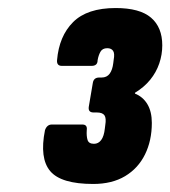

<svg xmlns="http://www.w3.org/2000/svg" viewBox="-20 -795 424 478"><path d="M212 -337Q132 -337 105 -369Q78 -401 92 -471Q97 -485 109 -485H185Q198 -485 196 -471Q195 -456 198 -446.5Q201 -437 214 -437Q225 -437 232 -446.5Q239 -456 241 -475L242 -483Q245 -501 240 -508Q235 -515 221 -515H213Q199 -515 201 -529L211 -588Q213 -602 227 -602H233Q246 -602 253 -611.5Q260 -621 262 -638L263 -646Q266 -662 261.5 -668.5Q257 -675 247 -675Q235 -675 230 -666Q225 -657 223 -645Q223 -631 208 -631H134Q121 -631 122 -645Q127 -705 162 -740Q197 -775 268 -775Q328 -775 356 -751Q384 -727 384 -682Q384 -659 376.5 -637Q369 -615 354 -596.5Q339 -578 316 -564V-562Q336 -554 347 -535.5Q358 -517 358 -489Q358 -445 341 -410.5Q324 -376 291.5 -356.5Q259 -337 212 -337Z"/></svg>

Font: Sofia Sans Extra Condensed Black
Style: Italic
Weight: 900
Italic angle: -9°
Version: Version 4.100